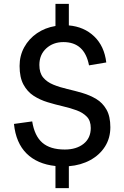

<svg xmlns="http://www.w3.org/2000/svg" viewBox="-20 -850 640 990"><path d="M266 120V6Q172 -4 117 -58.5Q62 -113 52 -211L146 -224Q158 -149 198.5 -114Q239 -79 314 -79Q374 -79 411 -108.5Q448 -138 448 -190Q448 -227 428 -248Q408 -269 375.5 -281Q343 -293 304 -302Q265 -311 225.5 -323Q186 -335 153.5 -356Q121 -377 101 -414Q81 -451 81 -510Q81 -563 105 -606.5Q129 -650 170.5 -678.5Q212 -707 266 -716V-830H335V-719Q414 -712 466 -662Q518 -612 528 -528L439 -513Q416 -633 307 -633Q254 -633 218.5 -600.5Q183 -568 183 -515Q183 -474 202.5 -450.5Q222 -427 255 -413.5Q288 -400 327 -391Q366 -382 405 -370.5Q444 -359 476.5 -339.5Q509 -320 529 -285Q549 -250 549 -194Q549 -138 521.5 -94.5Q494 -51 445.5 -24.5Q397 2 335 7V120Z"/></svg>

Font: Livvic Medium
Style: Regular
Weight: 500
Designer: Jacques Le Bailly, Baron von Fonthausen
Version: Version 1.001; ttfautohint (v1.8.2)